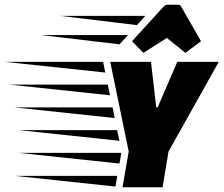

<svg xmlns="http://www.w3.org/2000/svg" viewBox="-253 -790 943 810"><path d="M264 0 290 -151 212 -529H384L406 -337H412L495 -529H670L458 -151L433 0ZM191 -484 -233 -529H182ZM211 -388 -213 -433H202ZM231 -292 -193 -337H222ZM251 -196 -173 -241H241ZM251 -100 -173 -145H259ZM234 -3 -190 -48H242ZM454 -770H499Q504 -770 507 -767.5Q510 -765 512 -761L595 -616L529 -567L451 -630L352 -567L304 -616L436 -761Q444 -770 454 -770ZM325 -684 2 -723H360ZM251 -603 -79 -642H287Z"/></svg>

Font: Faster One
Style: Regular
Weight: 400
Designer: Eduardo Rodriguez Tunni
Foundry: Eduardo Rodriguez Tunni
Version: Version 1.003; ttfautohint (v1.8.4.7-5d5b);gftools[0.9.23]